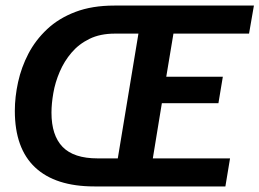

<svg xmlns="http://www.w3.org/2000/svg" viewBox="-20 -670 932 690"><path d="M319.2 0Q179.2 0 106.3 -68.3Q33.3 -136.7 33.3 -271.7Q33.3 -321.7 45 -375Q56.7 -428.3 82.1 -477.1Q107.5 -525.8 149.2 -565Q190.8 -604.2 250.8 -627.1Q310.8 -650 390.8 -650H892.5L875 -549.2H603.3L577.5 -394.2H780.8L765 -299.2H561.7L529.2 -100.8H806.7L790 0ZM330.8 -100.8H403.3L477.5 -549.2H393.3Q340 -549.2 301.7 -530.4Q263.3 -511.7 237.1 -480.8Q210.8 -450 194.6 -412.1Q178.3 -374.2 171.7 -335.8Q165 -297.5 165 -265Q165 -183.3 205 -142.1Q245 -100.8 330.8 -100.8Z"/></svg>

Font: Familjen Grotesk SemiBold
Style: Italic
Weight: 600
Italic angle: -9.46201°
Designer: Anders Wikstroem, Jonas Baeckman, Matilda Gysing, Kristian Moeller
Foundry: Familjen STHLM AB
Version: Version 2.002